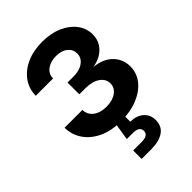

<svg xmlns="http://www.w3.org/2000/svg" viewBox="-216 -620 916 916"><g transform="rotate(-45 242.5 -161.5)"><path d="M242.7 7.8Q176.3 7.8 128.7 -14.9Q81.1 -37.6 55.4 -75.9Q29.8 -114.3 29.3 -161.1H149.4Q150.4 -128.4 175.8 -109.4Q201.2 -90.3 241.7 -90.3Q282.7 -90.3 308.3 -108.6Q334 -127 334 -155.8Q334 -186 306.6 -205.1Q279.3 -224.1 232.9 -224.1H191.9V-303.7H232.9Q272.9 -303.7 297.9 -321.8Q322.8 -339.8 322.8 -369.1Q322.8 -397 300.8 -414.6Q278.8 -432.1 242.7 -432.1Q206.1 -432.1 181.6 -414.6Q157.2 -397 156.7 -366.2H40Q40.5 -413.1 66.4 -449.2Q92.3 -485.4 137.9 -506.1Q183.6 -526.9 243.2 -526.9Q301.3 -526.9 345.5 -507.6Q389.6 -488.3 414.6 -455.3Q439.5 -422.4 439.5 -380.9Q439.5 -336.9 410.4 -307.1Q381.3 -277.3 334 -269.5V-268.6Q394 -261.7 426.3 -227.8Q458.5 -193.8 458.5 -146.5Q458.5 -101.6 430.9 -66.9Q403.3 -32.2 354.5 -12.2Q305.7 7.8 242.7 7.8ZM184.1 204.1V147H241.2Q286.6 147 286.6 117.2Q286.6 86.9 241.2 86.9H201.2L218.3 -22H271.5V40Q314.5 41 338.9 63.2Q363.3 85.4 363.3 120.1Q363.3 162.6 332.5 183.3Q301.8 204.1 248.5 204.1Z"/></g></svg>

Font: Inter Display SemiBold
Style: Regular
Weight: 600
Designer: Rasmus Andersson
Foundry: rsms
Version: Version 4.001;git-9221beed3